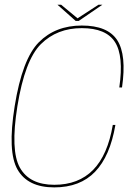

<svg xmlns="http://www.w3.org/2000/svg" viewBox="-20 -788 590 812"><path d="M209.5 4.5Q318.5 4.5 382 -61.5Q445.5 -127.5 468 -259.5H457Q435.5 -132.5 373.8 -69.5Q312 -6.5 209.5 -6.5Q105 -6.5 64.2 -78.8Q23.5 -151 53.5 -338.5Q85 -534 153 -601.5Q221 -669 326 -669Q428.5 -669 466.2 -610.2Q504 -551.5 484.5 -418H496Q516 -556 475.8 -618Q435.5 -680 326 -680Q214.5 -680 144.2 -609.2Q74 -538.5 42 -338.5Q11 -146 54.2 -70.8Q97.5 4.5 209.5 4.5ZM300 -699.5H313L413 -768H396.5L308 -710.5L238.5 -768H223Z"/></svg>

Font: Anybody Thin
Style: Italic
Weight: 100
Italic angle: -10°
Designer: Tyler Finck
Foundry: Etcetera Type Company
Version: Version 1.114;gftools[0.9.25]